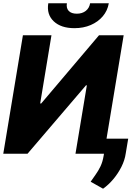

<svg xmlns="http://www.w3.org/2000/svg" viewBox="-25 -944 807 1179"><path d="M115.7 -727.5H291L221.7 -308.6H228L583 -727.5H734.4L613.8 0H438.5L508.3 -419.9H502.9L144 0H-4.9ZM432.1 -771Q349.6 -771 304.9 -813.2Q260.3 -855.5 271.5 -923.8H385.7Q380.9 -894 397 -877Q413.1 -859.9 446.8 -859.9Q479.5 -859.9 501.5 -877Q523.4 -894 528.3 -923.8H643.1Q635.3 -878.4 606.2 -844Q577.1 -809.6 532.2 -790.3Q487.3 -771 432.1 -771ZM762.2 -92.3 747.1 -2Q741.2 39.6 720.7 80.3Q700.2 121.1 670.9 156Q641.6 190.9 607.9 214.8L531.7 171.9Q545.4 150.9 561.8 128.7Q578.1 106.4 591.8 78.1Q605.5 49.8 611.8 10.3L628.4 -92.3Z"/></svg>

Font: Inter Tight ExtraBold
Style: Italic
Weight: 800
Italic angle: -9.39999°
Designer: Rasmus Andersson
Foundry: rsms
Version: Version 3.004